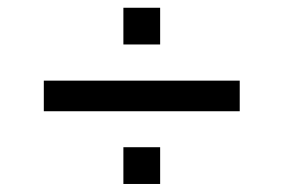

<svg xmlns="http://www.w3.org/2000/svg" viewBox="-20 -593 724 490"><path d="M294.9 -573.2H388.7V-479.5H294.9ZM91.8 -387.2H591.8V-309.1H91.8ZM294.9 -217.3H388.7V-123.5H294.9Z"/></svg>

Font: Michroma+
Style: Regular
Weight: 400
Designer: beogot
Foundry: beogot
Version: Version